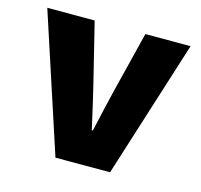

<svg xmlns="http://www.w3.org/2000/svg" viewBox="-80 -586 704 673"><g transform="rotate(15 272.0 -250.0)"><path d="M12.2 -500H184.1L237.8 -282.2Q249.5 -234.9 273.9 -126H277.8Q302.2 -234.9 314 -282.2L368.2 -500H532.2L374 0H175.8Z"/></g></svg>

Font: Source Sans Pro Black
Style: Regular
Weight: 900
Designer: Paul D. Hunt
Foundry: Adobe Systems Incorporated
Version: Version 2.020;PS 2.0;hotconv 1.0.86;makeotf.lib2.5.63406